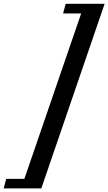

<svg xmlns="http://www.w3.org/2000/svg" viewBox="-52 -832 584 1036"><path d="M512.5 -811.5 171 184.5H-32L-18.5 133H79.5L386 -759.5H288.5L302.5 -811.5Z"/></svg>

Font: Libre Caslon Condensed Bold
Style: Italic
Weight: 700
Italic angle: -22.583°
Designer: Pablo Impallari, Rodrigo Fuenzalida, Katja Schimmel, Ertekin Erdin
Foundry: Pablo Impallari, Rodrigo Fuenzalida
Version: Version 2.000; ttfautohint (v1.8.4.7-5d5b);gftools[0.9.33]